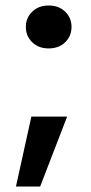

<svg xmlns="http://www.w3.org/2000/svg" viewBox="-20 -555 332 698"><path d="M157 -379Q120 -379 97 -401.5Q74 -424 74 -457Q74 -490 97 -512.5Q120 -535 157 -535Q194 -535 217 -512.5Q240 -490 240 -457Q240 -424 217 -401.5Q194 -379 157 -379ZM38 123 94 -131H224L126 123Z"/></svg>

Font: DM Sans 10pt
Style: Bold
Weight: 700
Version: Version 4.004;gftools[0.9.30]